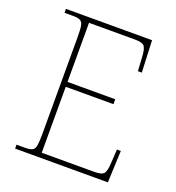

<svg xmlns="http://www.w3.org/2000/svg" viewBox="-130 -818 845 922"><g transform="rotate(20 292.5 -357.0)"><path d="M50 0V-20H93Q118 -20 130 -26Q142 -32 145.5 -51Q149 -70 149 -108V-606Q149 -645 145.5 -663.5Q142 -682 130 -688Q118 -694 93 -694H50V-714H490L497 -551H477L473 -620Q471 -661 461 -675Q451 -689 412 -689H177V-387H421V-362H177V-25H446Q485 -25 495 -39Q505 -53 507 -94L511 -163H531L524 0Z"/></g></svg>

Font: Noto Serif Tamil Thin
Style: Italic
Weight: 100
Italic angle: -12°
Designer: Indian Type Foundry, Tom Grace, and the Monotype Design Team
Foundry: Monotype Imaging Inc.
Version: Version 2.003; ttfautohint (v1.8.4.7-5d5b)